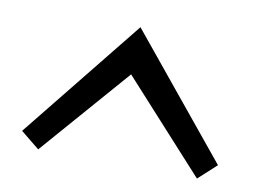

<svg xmlns="http://www.w3.org/2000/svg" viewBox="-53 -776 735 546"><g transform="rotate(10 314.5 -503.0)"><path d="M85.9 -308.6 31.7 -352.5 312 -701.2 597.2 -353 544.9 -305.2 309.1 -564.5Z"/></g></svg>

Font: Spinnaker
Style: Regular
Weight: 400
Designer: Elena Albertoni
Foundry: Elena Albertoni
Version: Version 1.001